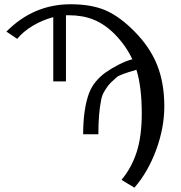

<svg xmlns="http://www.w3.org/2000/svg" viewBox="-20 -718 842 894"><path d="M545.9 119.1C545.9 119.8 565.9 132 606 155.8C648.3 106.9 682 48.2 707.3 -20.5C732.5 -89.2 745.1 -156.4 745.1 -222.2C745.1 -295.1 734 -359.2 711.9 -414.6C690.4 -469.2 655.8 -521 607.9 -569.8C562.3 -616.4 517.6 -649.4 473.6 -668.9C429 -688.5 374.2 -698.2 309.1 -698.2C193.5 -698.2 93.8 -655.8 9.8 -570.8L60.1 -537.1C78.9 -560.2 103.4 -580.6 133.3 -598.4C163.2 -616.1 194.8 -629.4 228 -638.2V-338.9H287.1V-647H300.8C343.8 -647 382.3 -640.1 416.5 -626.2C450.7 -612.4 483.6 -589.7 515.1 -558.1C549.6 -522.6 576.7 -483.9 596.2 -441.9C577.3 -437.3 556.3 -429.1 533.2 -417.2C510.1 -405.4 489.7 -393.2 472.2 -380.9C435.4 -354.5 409.7 -322.6 395 -285.2C376.5 -235.7 367.2 -171.5 367.2 -92.8H438C438 -157.2 442.4 -210.9 451.2 -253.9C453.8 -268.9 459.9 -283.9 469.5 -298.8C479.1 -313.8 487.5 -324.9 494.6 -332C501.8 -339.2 511.6 -348.1 523.9 -358.9C532.7 -366.7 563.2 -378.1 615.2 -393.1C631.8 -340 640.1 -272.3 640.1 -189.9C640.1 -118.7 632.1 -58.3 616 -9C599.9 40.3 576.5 83 545.9 119.1Z"/></svg>

Font: Linux Biolinum G
Style: Bold
Weight: 700
Designer: Philipp H. Poll
Foundry: Philipp H. Poll
Version: Version 1.1.0